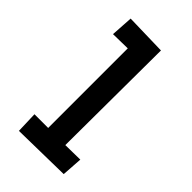

<svg xmlns="http://www.w3.org/2000/svg" viewBox="-143 -747 503 503"><g transform="rotate(45 108.5 -495.5)"><path d="M197.3 -348.6 193.4 -291 30.3 -288.1 28.3 -347.7H79.1V-642.6L25.4 -641.6L29.3 -703.1L144.5 -700.2L142.6 -347.7Z"/></g></svg>

Font: Maiden Orange
Style: Regular
Weight: 400
Designer: Astigmatic (AOETI)
Foundry: Astigmatic (AOETI)
Version: Version 1.000